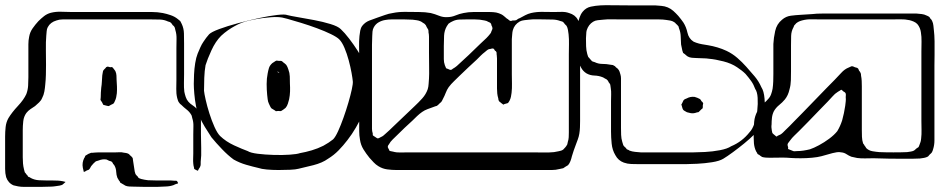

<svg xmlns="http://www.w3.org/2000/svg" viewBox="-64 -596 3676 751"><path d="M722 -71Q722 -49 723 -17.5Q724 14 721 37Q721 41 721 45.5Q721 50 720 53Q719 56 717.5 59Q716 62 714 64Q713 65 712 68Q711 71 710 72Q709 72 706.5 70.5Q704 69 703 69Q702 68 699.5 67Q697 66 696 65Q695 64 695 60Q694 56 693 52Q692 48 692 44Q691 34 691.5 24Q692 14 692 4V-70Q692 -86 692.5 -102.5Q693 -119 688 -134Q687 -137 686.5 -140.5Q686 -144 684 -147Q677 -159 666 -167.5Q655 -176 645 -186Q640 -189 637 -194Q634 -197 632 -203Q630 -209 629 -213Q625 -230 625.5 -248.5Q626 -267 626 -283V-408Q626 -425 626.5 -443.5Q627 -462 622 -478Q621 -481 620.5 -484.5Q620 -488 618 -491Q617 -493 615.5 -494.5Q614 -496 612 -497Q610 -500 607.5 -503.5Q605 -507 603 -508Q601 -510 598 -510.5Q595 -511 593 -512Q578 -519 562 -519.5Q546 -520 530 -520H204Q193 -520 180.5 -520Q168 -520 157 -516Q133 -509 123 -490Q119 -483 118.5 -473.5Q118 -464 117 -456Q115 -434 115.5 -399.5Q116 -365 116 -342Q116 -323 115.5 -303.5Q115 -284 113 -265Q112 -252 109.5 -238Q107 -224 101 -213Q97 -203 89 -195.5Q81 -188 73 -181Q64 -175 55 -169Q46 -163 39 -154Q29 -140 27 -122Q25 -104 25 -87V19Q25 32 26 43.5Q27 55 30 67L33 78Q35 80 37 82.5Q39 85 40 87Q42 88 43.5 90.5Q45 93 46 95Q48 96 51 97Q54 98 56 100Q71 108 88.5 109Q106 110 123 110H144Q154 110 163 110.5Q172 111 182 113Q184 114 186 114Q188 114 190 115Q192 115 192 116Q192 116 190 118Q189 119 186.5 121Q184 123 182 125Q180 127 176.5 128Q173 129 169 130Q161 131 152 132.5Q143 134 134 134Q115 135 95 135Q75 135 55 135Q43 135 30.5 135Q18 135 7 133Q3 132 -2 131Q-7 130 -11 129Q-32 120 -40 97Q-44 82 -44 64.5Q-44 47 -44 31V-62Q-44 -80 -42 -99Q-40 -118 -31 -134Q-17 -157 6 -181.5Q29 -206 39 -228Q45 -244 46 -261Q47 -278 47 -294V-393Q47 -408 47 -423Q47 -438 50 -452Q53 -470 63.5 -485Q74 -500 86 -513Q97 -524 108.5 -533Q120 -542 135 -546Q155 -551 176.5 -550Q198 -549 217 -549H489Q510 -549 531 -549Q552 -549 573 -545Q588 -542 604 -536.5Q620 -531 632 -521Q634 -519 637.5 -516.5Q641 -514 642 -512Q645 -507 647 -502Q655 -485 655.5 -465Q656 -445 656 -426V-306Q656 -289 655.5 -271.5Q655 -254 657 -237Q659 -227 662.5 -216.5Q666 -206 673 -198Q680 -190 689.5 -184Q699 -178 706 -170Q722 -151 722 -123.5Q722 -96 722 -71ZM332 -253Q334 -265 334.5 -277.5Q335 -290 336 -301Q337 -305 337.5 -310Q338 -315 339 -318Q340 -321 343.5 -324.5Q347 -328 349 -330Q351 -334 353 -334Q355 -336 360 -335Q365 -334 367 -333Q369 -333 371.5 -333.5Q374 -334 375 -333Q377 -332 377.5 -331Q378 -330 379 -329Q381 -326 384 -322.5Q387 -319 388 -316Q391 -309 391.5 -300.5Q392 -292 392 -284Q393 -271 393.5 -257.5Q394 -244 393 -231Q392 -223 390.5 -215.5Q389 -208 385 -200Q384 -198 383 -195.5Q382 -193 380 -191Q379 -190 375.5 -188.5Q372 -187 370 -186Q368 -185 365 -183Q362 -181 360 -181Q358 -181 355.5 -182Q353 -183 351 -183Q349 -184 345.5 -184.5Q342 -185 340 -186Q339 -188 337.5 -191Q336 -194 335 -196Q331 -201 329 -205L330 -216Q330 -225 330.5 -234Q331 -243 332 -253ZM550 135Q528 135 504 135Q480 135 457 134Q450 134 441.5 133.5Q433 133 426 130Q423 128 420.5 126.5Q418 125 416 124L406 118Q405 116 404.5 114Q404 112 402 111L395 99Q391 88 390.5 76Q390 64 385 54Q384 52 382.5 49.5Q381 47 379 46Q378 44 376.5 41Q375 38 373 37Q372 35 368.5 34.5Q365 34 363 33Q358 30 353 28Q338 25 321 32Q319 33 316 33.5Q313 34 311 35Q307 38 302.5 42.5Q298 47 295 51Q292 54 289.5 59.5Q287 65 283 68Q281 69 277.5 70Q274 71 272 73Q271 73 268 75Q265 77 264 76Q263 76 263 73L260 60Q258 50 259.5 40.5Q261 31 265 23Q267 21 268 17.5Q269 14 270 13L275 10Q278 8 281.5 6Q285 4 289 3Q292 1 296 1.5Q300 2 303 1Q313 0 322 0Q331 0 341 0H389Q396 0 404 -0.5Q412 -1 419 1Q423 1 429.5 2.5Q436 4 439 6Q442 7 443 10Q450 15 455 22Q456 25 456 29Q456 33 457 36Q459 46 460 55.5Q461 65 463 75Q464 77 464.5 80Q465 83 466 85Q468 88 470.5 90.5Q473 93 475 95Q477 100 480 101L488 104Q495 106 501.5 107Q508 108 515 109Q534 110 553 110Q572 110 591 110Q599 110 605.5 110Q612 110 619 111Q621 111 624 111Q627 111 628 112Q630 113 630 116Q631 117 632 118Q633 119 632 121Q632 122 630.5 122Q629 122 627 123Q624 124 621 125Q618 126 615 128Q601 133 584 133.5Q567 134 550 135Z M1368 -262Q1369 -240 1365.5 -205Q1362 -170 1353 -145Q1343 -123 1328 -97Q1313 -71 1295 -48Q1279 -27 1260.5 -8Q1242 11 1219 25Q1197 41 1162 50Q1127 59 1104 64Q1093 67 1071.5 68Q1050 69 1025.5 69Q1001 69 979.5 67Q958 65 947 61Q925 56 899 48.5Q873 41 850 28Q828 12 804.5 -12.5Q781 -37 763 -59Q750 -79 737 -100Q724 -121 715 -143Q707 -158 702.5 -182Q698 -206 696 -229.5Q694 -253 694 -268Q694 -283 695 -305Q696 -327 699.5 -349Q703 -371 709 -386Q714 -398 719.5 -410.5Q725 -423 732 -433Q737 -441 742.5 -448Q748 -455 754 -462Q763 -471 794 -482.5Q825 -494 866 -505Q907 -516 948 -525Q989 -534 1020 -537.5Q1051 -541 1060 -537Q1071 -534 1100.5 -529Q1130 -524 1164.5 -517.5Q1199 -511 1228.5 -502Q1258 -493 1269 -482Q1284 -468 1302 -444.5Q1320 -421 1335 -397.5Q1350 -374 1357 -359Q1364 -337 1366 -311Q1368 -285 1368 -262ZM1239 -51Q1248 -60 1258.5 -83Q1269 -106 1279.5 -135.5Q1290 -165 1298.5 -194Q1307 -223 1312 -246Q1317 -269 1316 -278Q1315 -289 1311 -311.5Q1307 -334 1300 -360Q1293 -386 1283.5 -408.5Q1274 -431 1263 -442Q1254 -451 1230.5 -462.5Q1207 -474 1176 -485.5Q1145 -497 1114 -506.5Q1083 -516 1059.5 -522.5Q1036 -529 1027 -529Q1011 -530 994.5 -528.5Q978 -527 961 -525Q939 -522 910 -515.5Q881 -509 856 -495Q841 -487 827.5 -477.5Q814 -468 801 -456Q779 -434 763 -399Q747 -364 740 -341Q736 -319 735 -291.5Q734 -264 734 -241Q735 -230 740.5 -205.5Q746 -181 755 -152.5Q764 -124 775 -99.5Q786 -75 797 -64Q820 -42 851.5 -27.5Q883 -13 905 -5Q916 2 944.5 5.5Q973 9 1007 10Q1041 11 1069.5 9Q1098 7 1109 3Q1132 -1 1155.5 -8Q1179 -15 1201 -26Q1223 -38 1239 -51ZM1064 -324Q1069 -311 1069.5 -297Q1070 -283 1070 -269Q1071 -254 1070.5 -238.5Q1070 -223 1067 -208Q1065 -200 1062 -190.5Q1059 -181 1053 -174Q1050 -171 1044.5 -167.5Q1039 -164 1036 -162Q1034 -161 1030.5 -161.5Q1027 -162 1024 -162Q1023 -162 1020 -161.5Q1017 -161 1015 -161Q1014 -162 1012 -163.5Q1010 -165 1008 -166L998 -172Q995 -175 992.5 -180.5Q990 -186 988 -190Q984 -198 983 -207.5Q982 -217 981 -225Q979 -246 979 -267.5Q979 -289 983 -309Q985 -320 988 -330Q991 -340 1001 -349Q1005 -351 1009.5 -354.5Q1014 -358 1018 -359L1026 -358Q1029 -358 1032.5 -358Q1036 -358 1038 -357Q1040 -356 1041.5 -354.5Q1043 -353 1044 -352Q1047 -350 1050 -347.5Q1053 -345 1055 -343Q1058 -339 1060.5 -333.5Q1063 -328 1064 -324ZM1027 -311Q1029 -311 1029 -310Q1029 -311 1026 -313.5Q1023 -316 1023 -316Q1020 -316 1023 -313Q1025 -313 1027 -311Z M2205 -411V-123Q2205 -111 2204.5 -98Q2204 -85 2202 -73Q2200 -61 2196 -50.5Q2192 -40 2188 -29Q2184 -18 2180 -7Q2176 4 2173 15Q2171 24 2167.5 33.5Q2164 43 2158 50L2148 56Q2146 57 2143.5 59Q2141 61 2139 62Q2136 63 2132 63.5Q2128 64 2125 65Q2110 69 2094.5 69Q2079 69 2063 69H1487Q1469 69 1450.5 66.5Q1432 64 1416 54Q1406 48 1397.5 39Q1389 30 1381 21Q1368 5 1357.5 -12Q1347 -29 1344 -50Q1341 -66 1341 -83Q1341 -100 1341 -116V-372Q1341 -393 1340.5 -414Q1340 -435 1342 -455Q1343 -465 1345 -476Q1347 -487 1353 -495Q1364 -509 1380.5 -515.5Q1397 -522 1412 -527Q1427 -532 1442 -537.5Q1457 -543 1472 -545Q1495 -550 1524 -549.5Q1553 -549 1575 -549Q1587 -549 1598.5 -548Q1610 -547 1621 -545Q1637 -541 1653 -534.5Q1669 -528 1685 -529Q1702 -529 1717.5 -535.5Q1733 -542 1749 -545Q1768 -549 1787.5 -549Q1807 -549 1826 -549Q1839 -549 1852 -549Q1865 -549 1877 -547Q1882 -546 1887.5 -544Q1893 -542 1897 -540Q1903 -537 1908.5 -532Q1914 -527 1919 -523Q1922 -522 1925.5 -518.5Q1929 -515 1933 -514Q1937 -514 1941 -516Q1944 -516 1948 -516Q1952 -516 1955 -517Q1958 -519 1961.5 -521.5Q1965 -524 1969 -525Q1980 -531 1990.5 -536.5Q2001 -542 2013 -545Q2035 -550 2058 -549.5Q2081 -549 2103 -549Q2117 -549 2132.5 -549.5Q2148 -550 2162 -545Q2186 -538 2196 -519Q2201 -512 2202 -503Q2203 -494 2204 -486Q2206 -468 2205.5 -449.5Q2205 -431 2205 -411ZM1938 -443V-305Q1938 -287 1938.5 -269Q1939 -251 1937 -233Q1936 -225 1934.5 -217.5Q1933 -210 1929 -202Q1928 -201 1926.5 -198Q1925 -195 1923 -193Q1921 -192 1916.5 -191Q1912 -190 1909 -189Q1907 -187 1904 -187Q1903 -188 1902 -189Q1901 -190 1899 -191Q1897 -193 1893.5 -195.5Q1890 -198 1888 -200Q1885 -205 1885 -211Q1882 -221 1881 -230.5Q1880 -240 1880 -250V-354Q1880 -361 1880 -367.5Q1880 -374 1879 -381Q1878 -384 1878.5 -387.5Q1879 -391 1877 -393Q1877 -395 1875 -396Q1873 -397 1872 -398Q1871 -400 1869 -403Q1867 -406 1865 -406Q1862 -407 1857.5 -405.5Q1853 -404 1850 -404Q1845 -403 1841 -399.5Q1837 -396 1832 -392Q1824 -386 1816.5 -378.5Q1809 -371 1801 -363Q1784 -347 1767 -331.5Q1750 -316 1733 -299Q1723 -289 1711.5 -278Q1700 -267 1691 -255Q1684 -245 1679.5 -233Q1675 -221 1669 -210Q1667 -206 1664.5 -201Q1662 -196 1657 -193Q1654 -190 1651 -187Q1648 -184 1645 -182Q1642 -181 1638 -180Q1634 -179 1630 -177Q1619 -173 1608 -169Q1597 -165 1587 -158Q1577 -151 1567.5 -142Q1558 -133 1549 -124Q1519 -97 1490 -68Q1481 -59 1472 -50.5Q1463 -42 1457 -31Q1456 -30 1454.5 -27.5Q1453 -25 1453 -23Q1452 -21 1454.5 -16.5Q1457 -12 1458 -10Q1458 -8 1459 -7Q1461 -5 1465.5 -4.5Q1470 -4 1473 -3Q1487 1 1502.5 0.5Q1518 0 1532 0H2020Q2040 0 2061.5 0.5Q2083 1 2103 -1Q2111 -3 2121.5 -4.5Q2132 -6 2139 -11Q2142 -14 2146.5 -19Q2151 -24 2153 -28Q2155 -30 2155.5 -34Q2156 -38 2157 -41Q2160 -50 2160.5 -59Q2161 -68 2161 -78V-384Q2161 -404 2161.5 -423.5Q2162 -443 2160 -462Q2159 -470 2157.5 -479Q2156 -488 2152 -495L2146 -501Q2144 -503 2142 -506Q2140 -509 2138 -510Q2136 -512 2132.5 -512.5Q2129 -513 2127 -514Q2114 -519 2099 -519.5Q2084 -520 2070 -520Q2054 -520 2037.5 -520.5Q2021 -521 2004 -519Q1996 -518 1986.5 -517Q1977 -516 1969 -512Q1948 -500 1942 -478Q1940 -471 1939.5 -462Q1939 -453 1938 -443ZM1672 -389Q1672 -377 1672 -364.5Q1672 -352 1676 -341Q1677 -339 1678.5 -335Q1680 -331 1681 -329Q1682 -328 1685 -327.5Q1688 -327 1689 -326Q1691 -325 1694.5 -323.5Q1698 -322 1700 -323Q1702 -323 1704 -324.5Q1706 -326 1707 -327Q1716 -332 1723 -338Q1746 -359 1769 -380.5Q1792 -402 1814 -424Q1822 -432 1830.5 -439.5Q1839 -447 1846 -455Q1850 -460 1853.5 -464Q1857 -468 1858 -473Q1859 -476 1861 -480Q1863 -484 1862 -487Q1862 -489 1861 -491.5Q1860 -494 1859 -495Q1858 -497 1857.5 -500.5Q1857 -504 1855 -505Q1854 -507 1851.5 -508Q1849 -509 1847 -510Q1839 -515 1831 -516Q1813 -520 1794.5 -520Q1776 -520 1757 -520Q1746 -520 1733 -519.5Q1720 -519 1709 -514Q1699 -510 1690 -503Q1689 -502 1687.5 -499Q1686 -496 1684 -494Q1674 -477 1673 -456.5Q1672 -436 1672 -416ZM1391 -383V-92Q1391 -83 1394 -74Q1394 -73 1394 -70Q1394 -67 1395 -66Q1397 -64 1401 -62Q1405 -60 1407 -58Q1409 -57 1410 -56Q1411 -55 1412 -55Q1415 -54 1419.5 -56.5Q1424 -59 1426 -60Q1431 -62 1435.5 -65.5Q1440 -69 1444 -73Q1452 -80 1459 -86.5Q1466 -93 1473 -100L1558 -181Q1573 -195 1587.5 -211Q1602 -227 1609 -247Q1612 -257 1612.5 -268Q1613 -279 1614 -289Q1615 -304 1614.5 -333Q1614 -362 1614 -391Q1614 -420 1614 -435Q1614 -444 1614 -452.5Q1614 -461 1612 -470Q1612 -472 1612 -475Q1612 -478 1611 -480L1605 -490Q1604 -492 1602.5 -495.5Q1601 -499 1599 -500Q1598 -502 1595 -504Q1592 -506 1590 -507Q1588 -509 1585 -510.5Q1582 -512 1580 -513Q1573 -516 1565 -517Q1557 -518 1550 -519Q1535 -520 1519.5 -520Q1504 -520 1489 -520Q1478 -520 1466.5 -520Q1455 -520 1444 -518Q1430 -516 1417.5 -509Q1405 -502 1398 -489Q1394 -482 1393 -472.5Q1392 -463 1392 -455Q1391 -438 1391 -420.5Q1391 -403 1391 -383Z M2884 -68Q2869 -53 2847 -35Q2825 -17 2802.5 -0.5Q2780 16 2765 25Q2750 34 2721.5 38.5Q2693 43 2664 44.5Q2635 46 2620 46H2433Q2420 46 2405 45.5Q2390 45 2376 40Q2354 32 2343 11Q2331 -9 2328.5 -34Q2326 -59 2326 -81V-201Q2326 -214 2326.5 -226.5Q2327 -239 2325 -251Q2324 -254 2324 -258Q2324 -262 2323 -265Q2322 -267 2320.5 -269.5Q2319 -272 2317 -274Q2316 -276 2314.5 -279Q2313 -282 2311 -283Q2310 -285 2307 -286.5Q2304 -288 2302 -289Q2296 -293 2293 -294Q2278 -300 2261 -300.5Q2244 -301 2230 -309Q2217 -317 2209.5 -330.5Q2202 -344 2197 -357Q2193 -371 2191.5 -385.5Q2190 -400 2189 -414Q2189 -436 2190.5 -457.5Q2192 -479 2196 -500Q2198 -513 2202.5 -526.5Q2207 -540 2215 -550Q2228 -566 2247 -570Q2266 -574 2285 -575Q2300 -576 2330.5 -575.5Q2361 -575 2391.5 -575Q2422 -575 2437 -575H2498Q2510 -574 2523 -573Q2536 -572 2548 -567Q2560 -562 2570 -553Q2580 -544 2589 -534Q2600 -521 2609 -508Q2620 -491 2625 -468Q2630 -445 2649 -433Q2651 -432 2654 -431Q2657 -430 2659 -429Q2670 -425 2682 -423Q2694 -421 2706 -419Q2724 -416 2742.5 -410.5Q2761 -405 2778 -397Q2801 -386 2820 -369.5Q2839 -353 2855 -335Q2872 -316 2888 -297Q2904 -278 2914 -255Q2924 -240 2926.5 -210Q2929 -180 2925 -149.5Q2921 -119 2909 -104Q2901 -88 2884 -68ZM2852 -307Q2845 -314 2836.5 -320.5Q2828 -327 2819 -333Q2797 -348 2765.5 -356Q2734 -364 2711 -366Q2698 -368 2685.5 -368Q2673 -368 2660 -369Q2652 -369 2642.5 -370Q2633 -371 2626 -375Q2623 -377 2620 -379.5Q2617 -382 2615 -384Q2614 -385 2611.5 -386.5Q2609 -388 2608 -389Q2607 -391 2606.5 -393.5Q2606 -396 2605 -398Q2604 -404 2602.5 -410Q2601 -416 2600 -422Q2599 -439 2598.5 -454.5Q2598 -470 2592 -485Q2591 -487 2590.5 -490.5Q2590 -494 2588 -495Q2587 -497 2584.5 -499Q2582 -501 2580 -503Q2579 -505 2576.5 -507Q2574 -509 2572 -510Q2566 -514 2558 -515.5Q2550 -517 2542 -518Q2529 -520 2514.5 -520Q2500 -520 2486 -520H2364Q2347 -520 2329.5 -520.5Q2312 -521 2295 -519Q2285 -518 2274.5 -517Q2264 -516 2256 -511Q2238 -500 2231 -478Q2229 -471 2229 -462.5Q2229 -454 2228 -446Q2228 -431 2228.5 -415Q2229 -399 2233 -385Q2234 -382 2235 -378.5Q2236 -375 2237 -373Q2239 -371 2241 -369Q2243 -367 2244 -365Q2246 -363 2248 -361Q2250 -359 2251 -357Q2254 -355 2262 -353Q2276 -346 2292 -346Q2308 -346 2323 -343Q2326 -342 2330 -342Q2334 -342 2336 -340Q2339 -339 2341.5 -337Q2344 -335 2345 -333Q2347 -331 2350 -329Q2353 -327 2354 -325Q2357 -322 2359.5 -315.5Q2362 -309 2363 -304Q2365 -297 2365 -289.5Q2365 -282 2365 -275V-96Q2365 -83 2365.5 -68.5Q2366 -54 2370 -41Q2371 -38 2372 -34.5Q2373 -31 2374 -28Q2375 -26 2377 -24Q2379 -22 2381 -20Q2383 -19 2384.5 -16.5Q2386 -14 2388 -12Q2390 -11 2393 -10Q2396 -9 2398 -7Q2409 -3 2420 -2Q2431 -1 2442 0H2649Q2664 0 2693.5 -1.5Q2723 -3 2752 -8.5Q2781 -14 2796 -24Q2839 -42 2868 -79Q2879 -90 2887 -113.5Q2895 -137 2898 -163.5Q2901 -190 2899.5 -213.5Q2898 -237 2890 -248Q2884 -265 2874.5 -278.5Q2865 -292 2852 -307ZM2623 -157Q2620 -159 2615 -161.5Q2610 -164 2608 -167Q2606 -170 2605 -174Q2604 -178 2603 -181Q2603 -183 2602 -184.5Q2601 -186 2601 -187L2604 -192Q2606 -195 2607.5 -199.5Q2609 -204 2612 -206Q2614 -208 2617 -209Q2620 -210 2622 -211Q2636 -219 2653 -217Q2657 -216 2663.5 -213.5Q2670 -211 2673 -209Q2675 -208 2677 -205Q2679 -202 2680 -200Q2682 -199 2683.5 -197Q2685 -195 2686 -193Q2687 -192 2686 -189Q2685 -186 2685 -184Q2685 -182 2685 -178Q2685 -174 2684 -172Q2683 -171 2682 -170.5Q2681 -170 2679 -168L2669 -158Q2668 -157 2665.5 -157Q2663 -157 2661 -156Q2658 -155 2654.5 -154Q2651 -153 2648 -153Q2639 -152 2623 -157Z M3591 -339V-80Q3591 -64 3591 -46.5Q3591 -29 3586 -13Q3585 -10 3584 -6.5Q3583 -3 3581 0Q3580 2 3577.5 4Q3575 6 3573 8L3566 16Q3559 20 3550.5 21.5Q3542 23 3534 24Q3518 25 3501.5 25Q3485 25 3468 25Q3446 25 3411 24.5Q3376 24 3353 23Q3337 23 3321 23.5Q3305 24 3289 22Q3278 20 3266 17Q3256 13 3247 7Q3238 1 3227 0Q3218 -2 3209 -0.5Q3200 1 3192 3L3149 15Q3134 19 3112 21Q3090 23 3068 23Q3046 23 3031 22Q3010 20 2989 20.5Q2968 21 2947 21Q2940 21 2932 20.5Q2924 20 2917 18Q2915 17 2912.5 15Q2910 13 2908 12Q2907 10 2904 9Q2901 8 2899 6Q2898 4 2897 1.5Q2896 -1 2894 -3Q2890 -11 2888 -18.5Q2886 -26 2885 -35Q2884 -46 2884 -57.5Q2884 -69 2884 -80Q2884 -100 2886 -120.5Q2888 -141 2898 -160Q2903 -169 2910.5 -177.5Q2918 -186 2925 -193Q2929 -197 2933 -200.5Q2937 -204 2940 -208Q2948 -216 2952 -227Q2956 -238 2958 -249Q2960 -263 2960.5 -278Q2961 -293 2961 -307Q2961 -322 2961 -344Q2961 -366 2961 -387.5Q2961 -409 2961 -424Q2962 -447 2968 -474.5Q2974 -502 2995 -519Q3010 -532 3029 -534.5Q3048 -537 3067 -538L3114 -541Q3129 -543 3153 -543Q3177 -543 3200.5 -543Q3224 -543 3239 -543H3521Q3532 -542 3541.5 -541Q3551 -540 3561 -535Q3563 -534 3565.5 -533Q3568 -532 3569 -531Q3571 -530 3573 -527Q3575 -524 3576 -522Q3578 -521 3579.5 -518.5Q3581 -516 3582 -514Q3586 -506 3587 -495.5Q3588 -485 3589 -476Q3591 -461 3591.5 -434.5Q3592 -408 3591.5 -381.5Q3591 -355 3591 -339ZM3540 -123V-395Q3540 -414 3540.5 -433Q3541 -452 3538 -470Q3537 -478 3533.5 -486.5Q3530 -495 3524 -502Q3518 -508 3510 -511.5Q3502 -515 3494 -517Q3476 -521 3457 -520.5Q3438 -520 3420 -520H3150Q3131 -520 3111 -520.5Q3091 -521 3073 -516Q3065 -514 3057.5 -510Q3050 -506 3045 -499Q3043 -498 3042 -495Q3041 -492 3040 -490Q3031 -474 3030.5 -455.5Q3030 -437 3030 -419V-318Q3030 -301 3029.5 -282Q3029 -263 3024 -246Q3019 -223 3006 -207Q2996 -195 2983.5 -185Q2971 -175 2963 -161Q2957 -149 2955.5 -135.5Q2954 -122 2954 -109Q2953 -103 2953.5 -97Q2954 -91 2955 -85Q2956 -83 2956 -80.5Q2956 -78 2957 -76Q2959 -73 2963 -70Q2967 -67 2969 -65Q2972 -62 2973 -62Q2975 -62 2978 -65Q2981 -66 2983.5 -67.5Q2986 -69 2989 -70Q2994 -73 2998.5 -77.5Q3003 -82 3007 -86Q3016 -94 3024.5 -103Q3033 -112 3041 -120Q3052 -131 3074 -153.5Q3096 -176 3121 -202Q3146 -228 3168 -250.5Q3190 -273 3201 -284Q3213 -296 3226.5 -311Q3240 -326 3256 -332Q3259 -333 3262.5 -335Q3266 -337 3269 -337Q3271 -337 3274.5 -335.5Q3278 -334 3280 -333Q3282 -332 3285.5 -331.5Q3289 -331 3291 -329Q3293 -328 3294 -325Q3295 -322 3296 -320Q3298 -318 3299.5 -315.5Q3301 -313 3302 -311Q3304 -308 3304 -300Q3306 -290 3306.5 -279.5Q3307 -269 3307 -258V-88Q3307 -75 3307.5 -61Q3308 -47 3312 -35Q3314 -33 3315.5 -30.5Q3317 -28 3318 -26Q3320 -24 3321.5 -21.5Q3323 -19 3324 -17Q3334 -7 3348.5 -4.5Q3363 -2 3376 -1Q3399 0 3430.5 0Q3462 0 3484 -1Q3490 -2 3497.5 -3Q3505 -4 3511 -7Q3513 -8 3515.5 -10.5Q3518 -13 3519 -14Q3521 -16 3524 -17.5Q3527 -19 3528 -20Q3530 -22 3530.5 -24.5Q3531 -27 3532 -28Q3538 -41 3539 -54Q3541 -71 3540.5 -87.5Q3540 -104 3540 -123ZM3230 -125Q3238 -154 3242 -182Q3243 -190 3244 -199Q3245 -208 3244 -216Q3244 -219 3244.5 -224Q3245 -229 3243 -232Q3242 -234 3239 -236Q3236 -238 3234 -239Q3233 -240 3230.5 -242.5Q3228 -245 3227 -245Q3225 -245 3222 -242Q3220 -241 3217.5 -239.5Q3215 -238 3212 -236Q3202 -230 3192.5 -219Q3183 -208 3174 -199Q3159 -184 3138.5 -162.5Q3118 -141 3097 -119.5Q3076 -98 3061 -83Q3052 -74 3043 -65.5Q3034 -57 3026 -46Q3025 -44 3021.5 -40Q3018 -36 3017 -33Q3016 -30 3017 -26Q3018 -22 3019 -19Q3019 -18 3018.5 -16.5Q3018 -15 3019 -13Q3020 -12 3021.5 -12Q3023 -12 3024 -11Q3028 -10 3031.5 -8Q3035 -6 3039 -5Q3042 -4 3045.5 -4.5Q3049 -5 3053 -5Q3066 -5 3079 -7Q3092 -9 3104 -12Q3119 -17 3139.5 -28Q3160 -39 3179.5 -53.5Q3199 -68 3211 -83Q3217 -93 3221.5 -103Q3226 -113 3230 -125Z"/></svg>

Font: Rubik Vinyl
Style: Regular
Weight: 400
Designer: Hubert and Fischer, NaN
Foundry: Hubert and Fischer, NaN
Version: Version 2.200